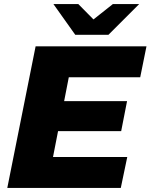

<svg xmlns="http://www.w3.org/2000/svg" viewBox="-20 -929 744 949"><path d="M242 -153H609L577 0H16L156 -700H704L673 -547H320L297 -429H608L579 -281H267ZM352 -757 244 -909H367L442 -833L538 -909H668L516 -757Z"/></svg>

Font: Montserrat ExtraBold
Style: Italic
Weight: 800
Italic angle: -11.3°
Designer: Julieta Ulanovsky
Foundry: Julieta Ulanovsky
Version: Version 9.000; ttfautohint (v1.8.4.7-5d5b)